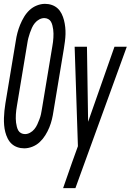

<svg xmlns="http://www.w3.org/2000/svg" viewBox="-35 -763 679 998"><path d="M91 8Q72 8 55 2Q38 -4 25.5 -15.5Q13 -27 5 -43Q-3 -59 -7.5 -76.5Q-12 -94 -13.5 -112.5Q-15 -131 -14.5 -149.5Q-14 -168 -12 -187Q-10 -206 -7 -225L47 -550Q50 -571 55.5 -592Q61 -613 69.5 -634Q78 -655 90 -675Q102 -695 118.5 -710.5Q135 -726 156.5 -734.5Q178 -743 199 -743Q218 -743 235 -737Q252 -731 264.5 -719.5Q277 -708 285 -692Q293 -676 297.5 -658.5Q302 -641 304 -622.5Q306 -604 305.5 -585.5Q305 -567 302.5 -548Q300 -529 297 -510L243 -185Q240 -164 235 -143Q230 -122 221.5 -101Q213 -80 200.5 -60Q188 -40 171.5 -24.5Q155 -9 133.5 -0.5Q112 8 91 8ZM95 -66Q108 -66 121 -73Q134 -80 143.5 -91.5Q153 -103 159 -116.5Q165 -130 170 -143Q175 -156 178 -169.5Q181 -183 183 -197L237 -522Q239 -534 240.5 -545Q242 -556 242.5 -567Q243 -578 243 -588.5Q243 -599 241.5 -609.5Q240 -620 237.5 -630.5Q235 -641 230 -650Q225 -659 215.5 -664Q206 -669 195 -669Q182 -669 169 -662Q156 -655 146.5 -643.5Q137 -632 131 -618.5Q125 -605 120.5 -592Q116 -579 112.5 -565.5Q109 -552 107 -538L53 -213Q51 -201 49.5 -190Q48 -179 47.5 -168Q47 -157 47 -146.5Q47 -136 48.5 -125.5Q50 -115 52.5 -104.5Q55 -94 60 -85Q65 -76 74.5 -71Q84 -66 95 -66ZM293 215Q304 182 316 149Q328 116 339 83L370 -3L353 -520H417L423 -130L560 -520H624L387 132L357 215Z"/></svg>

Font: Iosevka Extended Oblique
Style: Regular
Weight: 400
Width: 7
Italic angle: -9°
Monospace: yes
Designer: Belleve Invis
Foundry: Belleve Invis
Version: Version 32.0.1; ttfautohint (v1.8.4)